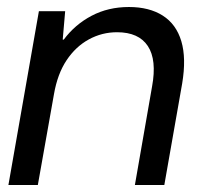

<svg xmlns="http://www.w3.org/2000/svg" viewBox="-20 -528 573 548"><path d="M4 0 91 -496H166L159 -415H162Q194 -458 241.5 -483Q289 -508 348 -508Q406 -508 444.5 -483.5Q483 -459 497.5 -410.5Q512 -362 500 -290L449 0H365L414 -281Q428 -357 402 -396.5Q376 -436 314 -436Q271 -436 233.5 -415.5Q196 -395 170 -356Q144 -317 134 -259L88 0Z"/></svg>

Font: DM Sans 36pt
Style: Italic
Weight: 400
Italic angle: -10°
Designer: Colophon Foundry, Jonny Pinhorn
Foundry: Colophon Foundry
Version: Version 4.004;gftools[0.9.30]